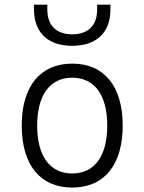

<svg xmlns="http://www.w3.org/2000/svg" viewBox="-20 -803 626 832"><path d="M293 9.8C431.2 9.8 511.7 -87.9 511.7 -258.8C511.7 -429.7 431.2 -527.3 293 -527.3C154.8 -527.3 74.2 -429.7 74.2 -258.8C74.2 -87.9 154.8 9.8 293 9.8ZM293 -51.3C196.3 -51.3 141.1 -126.5 141.1 -258.8C141.1 -391.1 196.3 -466.3 293 -466.3C389.6 -466.3 444.8 -391.1 444.8 -258.8C444.8 -126.5 389.6 -51.3 293 -51.3ZM293 -604.5C397.9 -604.5 458.5 -661.6 458.5 -761.7V-782.7H400.9V-761.7C400.9 -692.9 362.3 -654.3 293 -654.3C223.6 -654.3 185.1 -692.9 185.1 -761.7V-782.7H127.4V-761.7C127.4 -661.6 188 -604.5 293 -604.5Z"/></svg>

Font: Cascadia Code Light
Style: Regular
Weight: 300
Monospace: yes
Designer: Aaron Bell
Foundry: Saja Typeworks
Version: Version 2404.023